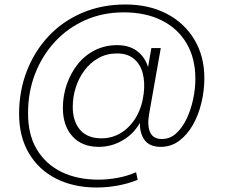

<svg xmlns="http://www.w3.org/2000/svg" viewBox="-20 -648 1007 855"><path d="M410 187Q308 187 230 147.5Q152 108 108.5 34Q65 -40 65 -141Q65 -242 99 -330.5Q133 -419 195.5 -486Q258 -553 345.5 -590.5Q433 -628 538 -628Q644 -628 723 -586.5Q802 -545 846 -471Q890 -397 890 -300Q890 -245 877 -190.5Q864 -136 839 -92Q814 -48 778 -21Q742 6 696 6Q643 6 621 -28.5Q599 -63 604 -115L609 -151L623 -142Q594 -68 539 -31Q484 6 420 6Q345 6 302.5 -41Q260 -88 260 -167Q260 -222 277.5 -272.5Q295 -323 326.5 -362.5Q358 -402 403 -424.5Q448 -447 502 -447Q566 -447 604 -409Q642 -371 647 -307L630 -295L654 -434H696L644 -140Q635 -89 648.5 -59Q662 -29 701 -29Q737 -29 764.5 -54Q792 -79 811 -119Q830 -159 840 -206Q850 -253 850 -297Q850 -389 810.5 -455.5Q771 -522 699.5 -557.5Q628 -593 531 -593Q438 -593 360 -558.5Q282 -524 225 -462.5Q168 -401 136.5 -320Q105 -239 105 -146Q104 -50 143.5 16.5Q183 83 253.5 117.5Q324 152 418 152Q460 152 503.5 144Q547 136 586 119L593 153Q550 170 503.5 178.5Q457 187 410 187ZM432 -32Q481 -32 521 -57.5Q561 -83 587 -128Q613 -173 620 -232Q626 -282 615.5 -322Q605 -362 576.5 -386Q548 -410 501 -410Q455 -410 418.5 -389.5Q382 -369 356.5 -335Q331 -301 317.5 -259Q304 -217 304 -172Q304 -108 336.5 -70Q369 -32 432 -32Z"/></svg>

Font: DM Sans 17pt ExtraLight
Style: Italic
Weight: 250
Italic angle: -10°
Version: Version 4.004;gftools[0.9.30]